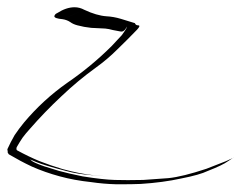

<svg xmlns="http://www.w3.org/2000/svg" viewBox="-59 -421 652 519"><path d="M110.4 -369.1Q87.9 -371.1 87.9 -377Q88.9 -382.8 95.7 -385.7Q120.1 -401.4 142.6 -401.4Q156.2 -401.4 168.9 -394.5Q202.1 -378.9 228.5 -377Q248 -376 267.6 -370.1Q286.1 -364.3 305.7 -358.4Q307.6 -352.5 314.5 -352.5Q322.3 -352.5 311.5 -340.8Q285.2 -313.5 257.8 -287.1Q231.4 -260.7 200.2 -238.3Q151.4 -203.1 106.4 -160.2Q61.5 -118.2 21.5 -72.3Q10.7 -60.5 2 -48.8Q-5.9 -37.1 -13.7 -23.4Q-14.6 -21.5 -14.6 -18.6Q-14.6 -15.6 -12.7 -14.6Q17.6 2 47.9 14.6Q78.1 26.4 110.4 36.1Q157.2 48.8 194.3 52.7Q232.4 55.7 232.4 55.7Q232.4 55.7 191.4 52.7Q150.4 49.8 119.1 41Q58.6 25.4 38.1 16.6Q18.6 7.8 17.6 8.8Q18.6 5.9 24.4 11.7Q29.3 17.6 59.6 28.3Q75.2 33.2 100.6 41Q126 47.9 164.1 55.7Q218.8 64.5 251 65.4Q283.2 66.4 328.1 65.4Q358.4 63.5 396.5 60.5Q434.6 56.6 499 35.2Q530.3 23.4 551.8 14.6Q573.2 4.9 573.2 4.9Q573.2 3.9 557.6 14.6Q543 25.4 502.9 41Q480.5 51.8 430.7 61.5Q381.8 72.3 321.3 76.2Q297.9 77.1 274.4 77.1Q264.6 77.1 254.9 77.1Q220.7 76.2 187.5 71.3Q141.6 66.4 102.5 55.7Q62.5 44.9 27.3 29.3Q10.7 21.5 -3.9 13.7Q-19.5 4.9 -35.2 -3.9Q-39.1 -8.8 -38.1 -10.7Q-38.1 -12.7 -39.1 -17.6Q-30.3 -37.1 -19.5 -55.7Q-7.8 -73.2 5.9 -89.8Q57.6 -151.4 123 -197.3Q188.5 -242.2 243.2 -296.9Q250 -303.7 256.8 -311.5Q264.6 -319.3 270.5 -326.2Q275.4 -333 279.3 -338.9Q283.2 -344.7 284.2 -348.6Q285.2 -350.6 280.3 -342.8Q274.4 -334 266.6 -335.9Q256.8 -337.9 246.1 -339.8Q235.4 -342.8 225.6 -343.8Q207 -344.7 187.5 -345.7Q168 -347.7 150.4 -352.5Q138.7 -355.5 130.9 -361.3Q122.1 -367.2 110.4 -369.1Q110.4 -369.1 130.9 -377.9Q151.4 -386.7 165 -392.6Q165 -392.6 110.4 -369.1Z"/></svg>

Font: Margalida Font
Style: Regular
Weight: 400
Designer: Mateu Riera. mateurierasureda@hotmail.com
Version: Version 1.0